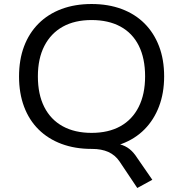

<svg xmlns="http://www.w3.org/2000/svg" viewBox="-20 -734 913 958"><path d="M665 204 576 71Q555 40 521 24.5Q487 9 439 9L511 -21Q550 -21 577.5 -14Q605 -7 626 9.5Q647 26 666 56L740 163ZM437 9Q354 9 287 -16Q220 -41 172.5 -88Q125 -135 100 -202Q75 -269 75 -352Q75 -436 100 -502.5Q125 -569 172.5 -616.5Q220 -664 287 -689Q354 -714 437 -714Q520 -714 587 -689Q654 -664 701 -617Q748 -570 773.5 -503.5Q799 -437 799 -353Q799 -270 773.5 -203Q748 -136 701 -88.5Q654 -41 587 -16Q520 9 437 9ZM437 -71Q521 -71 580.5 -104Q640 -137 672 -200.5Q704 -264 704 -353Q704 -443 672.5 -506Q641 -569 581 -601.5Q521 -634 437 -634Q353 -634 293.5 -601Q234 -568 201.5 -505Q169 -442 169 -353Q169 -263 201 -200Q233 -137 293 -104Q353 -71 437 -71Z"/></svg>

Font: Nunito Sans 10pt SemiExpanded
Style: Regular
Weight: 400
Width: 6
Designer: Vernon Adams
Foundry: Vernon Adams
Version: Version 3.101;gftools[0.9.27]